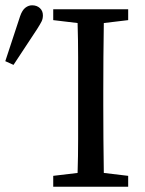

<svg xmlns="http://www.w3.org/2000/svg" viewBox="-32 -705 548 725"><path d="M169 -629V-670H452V-629L360 -618Q359 -554 358.5 -489Q358 -424 358 -359V-310Q358 -246 358.5 -181.5Q359 -117 360 -52L452 -41V0H169V-41L261 -52Q263 -115 263 -180Q263 -245 263 -310V-359Q263 -424 263 -489Q263 -554 261 -618ZM-12 -474 44 -644Q52 -667 64 -676Q76 -685 89 -685Q107 -685 118.5 -674.5Q130 -664 130 -647Q130 -634 125 -624Q120 -614 108 -595L19 -460Z"/></svg>

Font: Source Serif 4
Style: Regular
Weight: 400
Designer: Frank Grießhammer
Foundry: Adobe
Version: Version 4.005;hotconv 1.1.0;makeotfexe 2.6.0